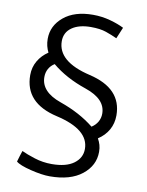

<svg xmlns="http://www.w3.org/2000/svg" viewBox="-97 -848 791 1036"><g transform="rotate(10 299.0 -330.5)"><path d="M424 -184Q446 -198 457.5 -218.5Q469 -239 469 -263Q469 -343 357 -381Q245 -419 170 -482Q149 -469 138 -449Q127 -429 127 -404Q127 -323 237 -284.5Q347 -246 424 -184ZM80 10Q107 23 152.5 37.5Q198 52 247 52Q326 52 368 21Q410 -10 410 -59Q410 -166 230 -207Q50 -248 50 -401Q50 -444 70.5 -479Q91 -514 126 -537Q118 -553 113.5 -571Q109 -589 109 -610Q109 -682 168 -731Q227 -780 328 -780Q377 -780 422.5 -767.5Q468 -755 499 -739L473 -677Q445 -690 412 -701.5Q379 -713 328 -713Q263 -713 224.5 -686Q186 -659 186 -611Q186 -499 366 -457Q546 -415 546 -267Q546 -223 526 -187.5Q506 -152 469 -128Q478 -112 483 -95Q488 -78 488 -57Q488 18 424.5 68.5Q361 119 248 119Q205 119 142.5 103.5Q80 88 61 71Q65 56 70 40.5Q75 25 80 10Z"/></g></svg>

Font: Palanquin
Style: Regular
Weight: 400
Designer: Pria Ravichandran
Version: Version 1.0.4